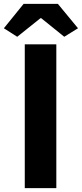

<svg xmlns="http://www.w3.org/2000/svg" viewBox="-39 -972 423 992"><path d="M89 0V-743H252V0ZM50 -782 -19 -826 83 -952H260L364 -826L293 -782L174 -878H170Z"/></svg>

Font: Noto Sans SC ExtraBold
Style: Regular
Weight: 800
Designer: Ryoko NISHIZUKA 西塚涼子 (kana, bopomofo & ideographs); Paul D. Hunt (Latin, Greek & Cyrillic); Sandoll Communications 산돌커뮤니
Foundry: Adobe
Version: Version 2.004-H2;hotconv 1.0.118;makeotfexe 2.5.65603